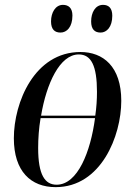

<svg xmlns="http://www.w3.org/2000/svg" viewBox="-20 -760 566 790"><path d="M394 -626C419 -626 442 -649 442 -695C442 -727 427 -740 404 -740C372 -740 355 -708 355 -672C355 -639 370 -626 394 -626ZM229 -626C255 -626 278 -649 278 -696C278 -727 262 -740 239 -740C208 -740 190 -708 190 -672C190 -639 205 -626 229 -626ZM209 10C396 10 479 -201 479 -345C479 -487 404 -546 311 -546C122 -546 37 -339 37 -191C37 -55 107 10 209 10ZM304 -536C355 -536 379 -490 379 -382C379 -351 377 -318 372 -284H149C171 -416 226 -536 304 -536ZM213 0C165 0 137 -40 137 -151C137 -190 140 -233 147 -274H371C353 -137 300 0 213 0Z"/></svg>

Font: Noto Serif Display Condensed Medium
Style: Italic
Weight: 500
Width: 3
Italic angle: -12°
Designer: Monotype Design Team
Foundry: Monotype Imaging Inc.
Version: Version 2.009